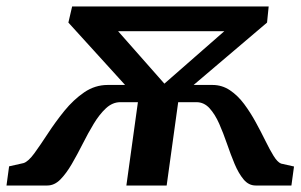

<svg xmlns="http://www.w3.org/2000/svg" viewBox="-85 -571 928 591"><path d="M-65 0 -57 -59 -12.5 -69Q2 -73.5 20.8 -99.2Q39.5 -125 62.5 -160.2Q85.5 -195.5 113.2 -229.8Q141 -264 174.2 -286.8Q207.5 -309.5 246.5 -309.5H300L125.5 -501.5L137 -551H742L737 -501.5L511 -309.5H569Q598.5 -309.5 622.8 -293.2Q647 -277 666.5 -250.8Q686 -224.5 702.2 -194.8Q718.5 -165 732 -137.5Q745.5 -110 757.2 -91Q769 -72 780 -67.5L820 -58.5L812 0H702Q680.5 0 665 -18.5Q649.5 -37 637.2 -66.2Q625 -95.5 613.8 -128.2Q602.5 -161 589.8 -190Q577 -219 560 -237.8Q543 -256.5 519.5 -256.5H463.5L428 0H304L339.5 -256.5H285.5Q261.5 -256.5 241.2 -237.8Q221 -219 203.5 -190Q186 -161 169.5 -128.2Q153 -95.5 136 -66.2Q119 -37 100.8 -18.5Q82.5 0 60.5 0ZM421 -313.5 605.5 -475H278.5Z"/></svg>

Font: Merriweather 28pt SemiBold
Style: Italic
Weight: 600
Italic angle: -7.8°
Version: Version 2.101